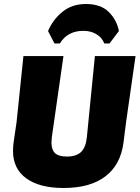

<svg xmlns="http://www.w3.org/2000/svg" viewBox="-20 -927 697 959"><path d="M252 -710 220 -772Q244 -829 292 -868Q340 -907 409 -907Q483 -907 523 -867.5Q563 -828 574 -772L527 -710H501Q489 -740 461 -756.5Q433 -773 397 -773Q317 -773 279 -710ZM657 -647 610 -319 597 -216Q583 -105 507 -46.5Q431 12 297 12Q178 12 111.5 -36Q45 -84 45 -173Q45 -194 48 -216L63 -319L97 -647H297L239 -243Q237 -223 237 -216Q237 -179 255 -162Q273 -145 314 -145Q361 -145 385 -168Q409 -191 414 -243L454 -647Z"/></svg>

Font: Alegreya Sans SC Black
Style: Italic
Weight: 900
Italic angle: -7°
Designer: Juan Pablo del Peral
Foundry: Huerta Tipografica
Version: Version 2.007